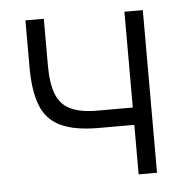

<svg xmlns="http://www.w3.org/2000/svg" viewBox="-41 -501 539 541"><g transform="rotate(-5 228.5 -230.0)"><path d="M230 -140H367V-189H230ZM330 -460V0H382V-460ZM102 -460H50V-328Q50 -261 66 -219.5Q82 -178 121.5 -159Q161 -140 230 -140V-189Q182 -189 154 -202.5Q126 -216 114 -246.5Q102 -277 102 -328Z"/></g></svg>

Font: Jost Light
Style: Regular
Weight: 300
Version: Version 3.710